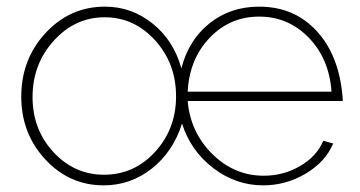

<svg xmlns="http://www.w3.org/2000/svg" viewBox="-20 -548 1085 578"><path d="M44 -257Q44 -370 117.5 -449Q191 -528 296 -528Q376 -528 439.5 -477Q503 -426 526 -342Q548 -428 611 -478Q674 -528 760 -528Q865 -528 932.5 -455.5Q1000 -383 1011 -259Q1011 -257 1011.5 -252Q1012 -247 1012 -244H545Q553 -150 619 -84.5Q685 -19 774 -19Q834 -19 884 -48.5Q934 -78 953 -124L983 -116Q960 -61 900.5 -25.5Q841 10 772 10Q690 10 622 -42Q554 -94 528 -176Q501 -91 437 -40.5Q373 10 292 10Q189 10 116.5 -68Q44 -146 44 -257ZM978 -272Q971 -371 909.5 -434.5Q848 -498 760 -498Q672 -498 611 -434Q550 -370 545 -272ZM510 -258Q510 -357 447 -426.5Q384 -496 295 -496Q206 -496 142 -425.5Q78 -355 78 -256Q78 -158 141 -90Q204 -22 293 -22Q384 -22 447 -91Q510 -160 510 -258Z"/></svg>

Font: Raleway-v4020 ExtraLight
Style: Regular
Weight: 275
Designer: Matt McInerney, Pablo Impallari, Rodrigo Fuenzalida
Foundry: Matt McInerney, Pablo Impallari, Rodrigo Fuenzalida
Version: Version 4.020;PS 004.020;hotconv 1.0.88;makeotf.lib2.5.64775